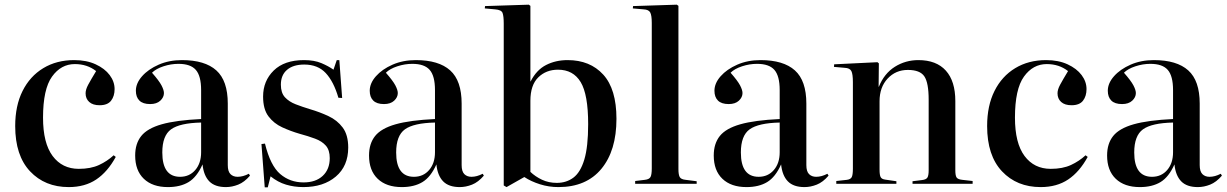

<svg xmlns="http://www.w3.org/2000/svg" viewBox="-20 -786 5245 821"><path d="M274 14Q172 14 108.5 -53.5Q45 -121 45 -247Q45 -334 76.5 -397Q108 -460 165 -494.5Q222 -529 297 -529Q350 -529 389 -511Q428 -493 449 -465Q470 -437 470 -405Q470 -375 455 -355.5Q440 -336 406 -336Q377 -336 361.5 -350Q346 -364 346 -387Q346 -403 357 -423.5Q368 -444 391 -482Q353 -512 300 -512Q241 -512 202.5 -458.5Q164 -405 164 -283Q164 -174 205 -119Q246 -64 317 -64Q368 -64 403.5 -80.5Q439 -97 466 -122L475 -115Q440 -51 391.5 -18.5Q343 14 274 14Z M698 14Q632 14 595 -21.5Q558 -57 558 -121Q558 -172 584 -204.5Q610 -237 671.5 -254.5Q733 -272 840 -277V-401Q840 -461 817.5 -487Q795 -513 743 -513Q711 -513 679 -502.5Q647 -492 630 -475Q660 -441 670.5 -421Q681 -401 681 -388Q681 -370 665.5 -355.5Q650 -341 622 -341Q591 -341 576 -356Q561 -371 561 -398Q561 -430 587.5 -460Q614 -490 658.5 -509.5Q703 -529 758 -529Q856 -529 905 -485Q954 -441 954 -343V-80Q954 -53 965.5 -41.5Q977 -30 996 -30Q1019 -30 1044 -43L1049 -35Q1025 -7 998.5 3.5Q972 14 946 14Q899 14 875 -10.5Q851 -35 846 -83Q822 -29 786.5 -7.5Q751 14 698 14ZM750 -30Q790 -30 815 -59Q840 -88 840 -135V-262Q749 -260 711.5 -233Q674 -206 674 -134Q674 -30 750 -30Z M1112 15 1098 -170 1113 -172Q1136 -78 1178 -42Q1220 -6 1278 -6Q1330 -6 1360 -34Q1390 -62 1390 -110Q1390 -144 1373.5 -163Q1357 -182 1327.5 -193Q1298 -204 1261 -214Q1223 -225 1187 -241.5Q1151 -258 1128 -288.5Q1105 -319 1105 -373Q1105 -440 1150.5 -484.5Q1196 -529 1280 -529Q1324 -529 1354.5 -516Q1385 -503 1406 -488L1420 -529H1431L1443 -367L1427 -368Q1407 -437 1373 -473.5Q1339 -510 1281 -510Q1234 -510 1207.5 -487.5Q1181 -465 1181 -424Q1181 -389 1198.5 -370Q1216 -351 1244.5 -340Q1273 -329 1306 -319Q1347 -307 1384.5 -289.5Q1422 -272 1445.5 -240.5Q1469 -209 1469 -155Q1469 -76 1416 -31Q1363 14 1277 14Q1238 14 1203 3.5Q1168 -7 1137 -32L1125 15Z M1698 14Q1632 14 1595 -21.5Q1558 -57 1558 -121Q1558 -172 1584 -204.5Q1610 -237 1671.5 -254.5Q1733 -272 1840 -277V-401Q1840 -461 1817.5 -487Q1795 -513 1743 -513Q1711 -513 1679 -502.5Q1647 -492 1630 -475Q1660 -441 1670.5 -421Q1681 -401 1681 -388Q1681 -370 1665.5 -355.5Q1650 -341 1622 -341Q1591 -341 1576 -356Q1561 -371 1561 -398Q1561 -430 1587.5 -460Q1614 -490 1658.5 -509.5Q1703 -529 1758 -529Q1856 -529 1905 -485Q1954 -441 1954 -343V-80Q1954 -53 1965.5 -41.5Q1977 -30 1996 -30Q2019 -30 2044 -43L2049 -35Q2025 -7 1998.5 3.5Q1972 14 1946 14Q1899 14 1875 -10.5Q1851 -35 1846 -83Q1822 -29 1786.5 -7.5Q1751 14 1698 14ZM1750 -30Q1790 -30 1815 -59Q1840 -88 1840 -135V-262Q1749 -260 1711.5 -233Q1674 -206 1674 -134Q1674 -30 1750 -30Z M2146 14 2134 7V-685Q2134 -717 2129 -730.5Q2124 -744 2097 -746L2053 -750L2054 -760L2241 -766L2248 -761V-438H2249Q2274 -487 2315 -508Q2356 -529 2407 -529Q2503 -529 2559.5 -467Q2616 -405 2616 -278Q2616 -142 2551.5 -64Q2487 14 2368 14Q2327 14 2289 2Q2251 -10 2222 -29ZM2361 -4Q2402 -4 2432 -26.5Q2462 -49 2478.5 -103.5Q2495 -158 2495 -255Q2495 -382 2463 -435Q2431 -488 2366 -488Q2315 -488 2281.5 -455Q2248 -422 2248 -355V-51Q2269 -31 2297.5 -17.5Q2326 -4 2361 -4Z M2696 0V-12L2737 -17Q2756 -19 2761.5 -29Q2767 -39 2767 -66V-688Q2767 -720 2760.5 -732.5Q2754 -745 2732 -746L2686 -750L2687 -760L2874 -766L2881 -761V-63Q2881 -39 2886.5 -29Q2892 -19 2912 -17L2959 -11V0Z M3172 14Q3106 14 3069 -21.5Q3032 -57 3032 -121Q3032 -172 3058 -204.5Q3084 -237 3145.5 -254.5Q3207 -272 3314 -277V-401Q3314 -461 3291.5 -487Q3269 -513 3217 -513Q3185 -513 3153 -502.5Q3121 -492 3104 -475Q3134 -441 3144.5 -421Q3155 -401 3155 -388Q3155 -370 3139.5 -355.5Q3124 -341 3096 -341Q3065 -341 3050 -356Q3035 -371 3035 -398Q3035 -430 3061.5 -460Q3088 -490 3132.5 -509.5Q3177 -529 3232 -529Q3330 -529 3379 -485Q3428 -441 3428 -343V-80Q3428 -53 3439.5 -41.5Q3451 -30 3470 -30Q3493 -30 3518 -43L3523 -35Q3499 -7 3472.5 3.5Q3446 14 3420 14Q3373 14 3349 -10.5Q3325 -35 3320 -83Q3296 -29 3260.5 -7.5Q3225 14 3172 14ZM3224 -30Q3264 -30 3289 -59Q3314 -88 3314 -135V-262Q3223 -260 3185.5 -233Q3148 -206 3148 -134Q3148 -30 3224 -30Z M3556 0V-12L3601 -17Q3617 -19 3622 -28.5Q3627 -38 3627 -65V-435Q3627 -469 3620.5 -482Q3614 -495 3592 -496L3546 -500L3547 -511L3732 -520L3738 -515L3737 -415H3738Q3761 -472 3806.5 -500.5Q3852 -529 3907 -529Q3984 -529 4024.5 -484Q4065 -439 4065 -354V-58Q4065 -35 4070.5 -27Q4076 -19 4095 -17L4139 -12V0H3882V-11L3922 -16Q3940 -18 3945.5 -26.5Q3951 -35 3951 -58V-360Q3951 -432 3932.5 -459.5Q3914 -487 3862 -487Q3810 -487 3775.5 -450Q3741 -413 3741 -353V-61Q3741 -38 3745.5 -29Q3750 -20 3765 -18L3813 -11V0Z M4430 14Q4328 14 4264.5 -53.5Q4201 -121 4201 -247Q4201 -334 4232.5 -397Q4264 -460 4321 -494.5Q4378 -529 4453 -529Q4506 -529 4545 -511Q4584 -493 4605 -465Q4626 -437 4626 -405Q4626 -375 4611 -355.5Q4596 -336 4562 -336Q4533 -336 4517.5 -350Q4502 -364 4502 -387Q4502 -403 4513 -423.5Q4524 -444 4547 -482Q4509 -512 4456 -512Q4397 -512 4358.5 -458.5Q4320 -405 4320 -283Q4320 -174 4361 -119Q4402 -64 4473 -64Q4524 -64 4559.5 -80.5Q4595 -97 4622 -122L4631 -115Q4596 -51 4547.5 -18.5Q4499 14 4430 14Z M4854 14Q4788 14 4751 -21.5Q4714 -57 4714 -121Q4714 -172 4740 -204.5Q4766 -237 4827.5 -254.5Q4889 -272 4996 -277V-401Q4996 -461 4973.5 -487Q4951 -513 4899 -513Q4867 -513 4835 -502.5Q4803 -492 4786 -475Q4816 -441 4826.5 -421Q4837 -401 4837 -388Q4837 -370 4821.5 -355.5Q4806 -341 4778 -341Q4747 -341 4732 -356Q4717 -371 4717 -398Q4717 -430 4743.5 -460Q4770 -490 4814.5 -509.5Q4859 -529 4914 -529Q5012 -529 5061 -485Q5110 -441 5110 -343V-80Q5110 -53 5121.5 -41.5Q5133 -30 5152 -30Q5175 -30 5200 -43L5205 -35Q5181 -7 5154.5 3.5Q5128 14 5102 14Q5055 14 5031 -10.5Q5007 -35 5002 -83Q4978 -29 4942.5 -7.5Q4907 14 4854 14ZM4906 -30Q4946 -30 4971 -59Q4996 -88 4996 -135V-262Q4905 -260 4867.5 -233Q4830 -206 4830 -134Q4830 -30 4906 -30Z"/></svg>

Font: Literata 72pt Medium
Style: Regular
Weight: 500
Designer: Latin by Veronika Burian and Jose Scaglione. Greek by Irene Vlachou. Cyrillic by Vera Evstafieva.
Foundry: TypeTogether
Version: Version 3.002